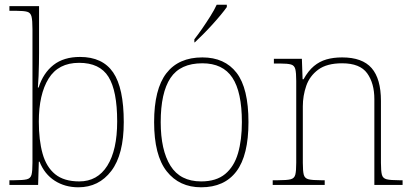

<svg xmlns="http://www.w3.org/2000/svg" viewBox="-20 -786 1758 816"><path d="M313 10Q256 10 212.5 -18Q169 -46 148 -99H145L142 0H20V-20H41Q78 -20 94 -24Q110 -28 114 -43.5Q118 -59 118 -94V-662Q118 -699 114 -715.5Q110 -732 95.5 -736Q81 -740 51 -740H20V-760H146V-560Q146 -541 145.5 -515.5Q145 -490 144 -463.5Q143 -437 141 -414H144Q164 -476 207.5 -510Q251 -544 320 -544Q416 -544 461 -478Q506 -412 506 -267Q506 -129 453 -59.5Q400 10 313 10ZM317 -15Q394 -15 436 -81.5Q478 -148 478 -270Q478 -400 441 -459.5Q404 -519 316 -519Q228 -519 186.5 -452Q145 -385 145 -269Q145 -190 161 -133Q177 -76 214.5 -45.5Q252 -15 317 -15Z M835 10Q742 10 688.5 -58Q635 -126 635 -267Q635 -407 687 -474.5Q739 -542 840 -542Q935 -542 985.5 -476.5Q1036 -411 1036 -267Q1036 -126 985 -58Q934 10 835 10ZM835 -15Q899 -15 937 -46.5Q975 -78 991.5 -134.5Q1008 -191 1008 -267Q1008 -395 967.5 -456Q927 -517 840 -517Q746 -517 704.5 -454.5Q663 -392 663 -267Q663 -148 704.5 -81.5Q746 -15 835 -15ZM806 -619Q821 -638 839 -664Q857 -690 874 -717Q891 -744 901 -766H944V-756Q935 -743 918.5 -723Q902 -703 882 -681Q862 -659 842.5 -639.5Q823 -620 808 -606H806Z M1139 0V-20H1162Q1199 -20 1215 -24Q1231 -28 1235 -43.5Q1239 -59 1239 -94V-442Q1239 -477 1235 -492.5Q1231 -508 1216.5 -512Q1202 -516 1172 -516H1144V-536H1263L1266 -449H1270Q1290 -485 1314 -505Q1338 -525 1367.5 -533.5Q1397 -542 1434 -542Q1520 -542 1559.5 -496.5Q1599 -451 1599 -357V-94Q1599 -59 1603 -43.5Q1607 -28 1623.5 -24Q1640 -20 1676 -20H1691V0H1571V-365Q1571 -432 1540.5 -474.5Q1510 -517 1434 -517Q1369 -517 1332.5 -490Q1296 -463 1281.5 -421Q1267 -379 1267 -334V-94Q1267 -59 1271 -43.5Q1275 -28 1291.5 -24Q1308 -20 1344 -20H1360V0Z"/></svg>

Font: Noto Serif Tibetan Thin
Style: Regular
Weight: 250
Version: Version 2.103